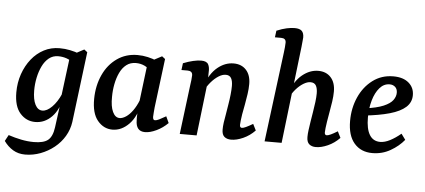

<svg xmlns="http://www.w3.org/2000/svg" viewBox="-62 -775 2410 1089"><g transform="rotate(5 1143.0 -231.0)"><path d="M113 193Q74 193 44 175Q14 157 -8 126L11 91Q47 103 84 110.5Q121 118 156 118Q212 118 237 97.5Q262 77 269 25L288 -117V-144L319 -389L396 -430L414 -416L364 -14Q358 29 335.5 67Q313 105 278 133Q243 161 200.5 177Q158 193 113 193ZM154 4Q103 4 68 -35.5Q33 -75 33 -154Q33 -210 50 -259Q67 -308 97 -345.5Q127 -383 167.5 -404Q208 -425 256 -425Q287 -425 316 -419Q345 -413 368 -404L342 -346Q323 -363 300.5 -371Q278 -379 252 -379Q222 -379 199.5 -361Q177 -343 162.5 -313Q148 -283 140.5 -247Q133 -211 133 -174Q133 -123 148 -93.5Q163 -64 189 -64Q215 -64 243.5 -92.5Q272 -121 293 -169L306 -162Q289 -79 248.5 -37.5Q208 4 154 4Z M594 9Q544 9 509.5 -32.5Q475 -74 476 -157Q477 -232 505 -293Q533 -354 583.5 -389.5Q634 -425 700 -425Q730 -425 758.5 -418.5Q787 -412 810 -402L785 -335Q766 -358 743.5 -368.5Q721 -379 695 -379Q663 -379 640.5 -361.5Q618 -344 604 -314.5Q590 -285 583 -249Q576 -213 576 -176Q575 -122 589.5 -91Q604 -60 629 -60Q646 -60 665.5 -73Q685 -86 703 -111Q721 -136 735 -171L748 -164Q731 -78 688.5 -34.5Q646 9 594 9ZM780 7Q753 7 740 -9Q727 -25 727 -56Q726 -68 727 -87Q728 -106 729 -129L761 -389L839 -430L857 -416L822 -137Q821 -124 819.5 -108Q818 -92 818 -84Q818 -65 830 -65Q839 -65 853.5 -72Q868 -79 892 -93L909 -56Q880 -27 844 -10Q808 7 780 7Z M1270 7Q1246 7 1231.5 -5Q1217 -17 1217 -46Q1217 -64 1220 -86Q1223 -108 1228 -134Q1232 -160 1237 -189.5Q1242 -219 1245 -247.5Q1248 -276 1248 -297Q1248 -325 1239 -341Q1230 -357 1208 -357Q1189 -357 1167.5 -343.5Q1146 -330 1126 -307Q1106 -284 1092 -256L1086 -282Q1113 -355 1155.5 -390Q1198 -425 1247 -425Q1292 -425 1318.5 -396Q1345 -367 1345 -316Q1345 -289 1340.5 -258.5Q1336 -228 1330.5 -198Q1325 -168 1320 -142Q1317 -121 1315 -106Q1313 -91 1313 -81Q1313 -65 1325 -65Q1333 -65 1348 -72Q1363 -79 1387 -93L1405 -57Q1375 -26 1338 -9.5Q1301 7 1270 7ZM977 0 1012 -280Q1014 -292 1016 -310Q1018 -328 1018 -337Q1018 -350 1010.5 -356Q1003 -362 991 -362H955L960 -401Q990 -413 1016.5 -419Q1043 -425 1062 -425Q1093 -425 1102.5 -408Q1112 -391 1110 -362L1109 -306L1073 0Z M1752 7Q1729 7 1714.5 -5Q1700 -17 1700 -46Q1700 -64 1703 -86Q1706 -108 1710 -134Q1714 -160 1719 -189.5Q1724 -219 1727.5 -247.5Q1731 -276 1731 -297Q1731 -325 1722 -341Q1713 -357 1690 -357Q1672 -357 1650 -343.5Q1628 -330 1608 -307Q1588 -284 1575 -256L1568 -282Q1595 -355 1638 -390Q1681 -425 1729 -425Q1774 -425 1800.5 -396Q1827 -367 1827 -316Q1827 -289 1822.5 -258.5Q1818 -228 1812.5 -198Q1807 -168 1803 -142Q1800 -121 1798 -106Q1796 -91 1796 -81Q1796 -65 1808 -65Q1816 -65 1831 -72Q1846 -79 1869 -93L1887 -57Q1857 -26 1820 -9.5Q1783 7 1752 7ZM1460 0 1525 -511Q1527 -525 1528.5 -542.5Q1530 -560 1530 -568Q1530 -581 1523 -587Q1516 -593 1503 -593H1467L1472 -631Q1503 -644 1528.5 -649.5Q1554 -655 1574 -655Q1603 -655 1615 -643Q1627 -631 1627 -606Q1627 -598 1625 -584Q1623 -570 1622 -553L1557 0Z M2156 -431Q2212 -431 2243.5 -404Q2275 -377 2275 -334Q2275 -293 2244.5 -265.5Q2214 -238 2154.5 -221Q2095 -204 2008 -195L2010 -236Q2078 -245 2115.5 -261Q2153 -277 2168 -297.5Q2183 -318 2183 -340Q2183 -361 2170.5 -372.5Q2158 -384 2139 -384Q2106 -384 2082 -356.5Q2058 -329 2045 -284Q2032 -239 2032 -186Q2032 -121 2052.5 -87.5Q2073 -54 2113 -54Q2139 -54 2169 -69.5Q2199 -85 2230 -111L2254 -78Q2224 -41 2177 -14Q2130 13 2074 13Q2009 13 1971 -31Q1933 -75 1933 -158Q1933 -231 1960.5 -293Q1988 -355 2038.5 -393Q2089 -431 2156 -431Z"/></g></svg>

Font: Yrsa Medium
Style: Italic
Weight: 500
Italic angle: -7.10001°
Designer: Anna Giedrys (Yrsa+Rasa design), David Brezina (Yrsa art-direction, Rasa art-direction, design)
Foundry: Rosetta Type Foundry
Version: Version 2.004